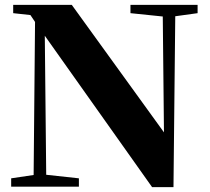

<svg xmlns="http://www.w3.org/2000/svg" viewBox="-20 -767 865 789"><path d="M792 -747.1V-712.9L700.2 -700.2L692.9 2H605L164.1 -620.1L169.9 -48.8L304.2 -34.2V0H25.9V-34.2L118.2 -47.9L124 -676.8L105 -705.1L34.2 -712.9V-747.1H274.9L653.8 -223.1L648.9 -699.2L516.1 -712.9V-747.1Z"/></svg>

Font: Noto Serif JP Black
Style: Regular
Weight: 900
Designer: Ryoko NISHIZUKA  (kana & ideographs); Frank Grießhammer (Latin, Greek & Cyrillic); Wenlong ZHANG  (bopomofo); Sandoll Co
Foundry: Adobe Systems Incorporated
Version: Version 1.001;PS 1.001;hotconv 16.6.54;makeotf.lib2.5.65590